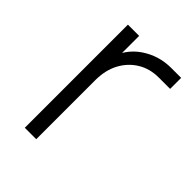

<svg xmlns="http://www.w3.org/2000/svg" viewBox="-153 -574 653 653"><g transform="rotate(45 173.5 -248.0)"><path d="M79 0V-496H133V-361L114 -370Q132 -431 180 -463.5Q228 -496 287 -496H335V-443H280Q238 -443 205 -423Q172 -403 153 -367.5Q134 -332 134 -283V0Z"/></g></svg>

Font: Fustat Light
Style: Regular
Weight: 300
Designer: Mohamed Gaber, Khaled Hosny, Laura Garcia Mut
Foundry: Kief Type Foundry, Alif Type Foundry, Hard Type Foundry
Version: Version 1.007